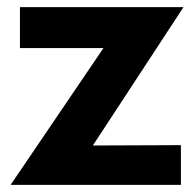

<svg xmlns="http://www.w3.org/2000/svg" viewBox="-20 -520 548 540"><path d="M9.8 0 271 -384.8H36.1V-500H496.1L241.2 -110.8L488.8 -111.8V0Z"/></svg>

Font: Human Sans
Style: Bold
Weight: 700
Designer: Tim Radville
Foundry: Continuum
Version: Version 1.000;FEAKit 1.0